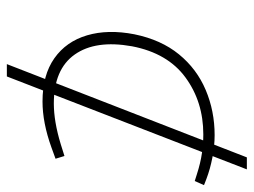

<svg xmlns="http://www.w3.org/2000/svg" viewBox="-110 -630 740 560"><g transform="rotate(90 260.0 -350.0)"><path d="M167 0 439 -700H474L203 0ZM276 -104Q199 -104 150 -138.5Q101 -173 83 -234Q65 -295 80 -372Q96 -450 138.5 -502Q181 -554 242.5 -580Q304 -606 374 -606Q406 -606 439.5 -599.5Q473 -593 502 -582L520 -575L508 -548L489 -554Q455 -565 426.5 -569Q398 -573 372 -573Q277 -573 206 -521Q135 -469 115 -365Q96 -259 139 -198Q182 -137 282 -137Q334 -137 400 -157L435 -168L443 -142L410 -130Q374 -117 340.5 -110.5Q307 -104 276 -104Z"/></g></svg>

Font: REM Medium Thin
Style: Italic
Weight: 250
Italic angle: -11°
Version: Version 1.005;gftools[0.9.28]